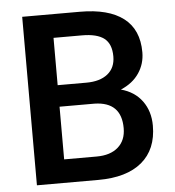

<svg xmlns="http://www.w3.org/2000/svg" viewBox="-51 -759 734 807"><g transform="rotate(-5 315.5 -355.5)"><path d="M72.3 0V-710.9H315.9Q436.5 -710.9 499.5 -662.6Q562.5 -614.3 562.5 -518.6Q562.5 -469.7 536.1 -430.7Q509.8 -391.6 459 -370.1Q516.6 -354.5 548.1 -311.3Q579.6 -268.1 579.6 -207.5Q579.6 -107.4 515.4 -53.7Q451.2 0 331.5 0ZM195.8 -320.8V-98.6H333Q391.1 -98.6 423.8 -127.4Q456.5 -156.2 456.5 -207.5Q456.5 -318.4 343.3 -320.8ZM195.8 -411.6H316.9Q374.5 -411.6 407 -437.7Q439.5 -463.9 439.5 -511.7Q439.5 -564.5 409.4 -587.9Q379.4 -611.3 315.9 -611.3H195.8Z"/></g></svg>

Font: TypoPRO Roboto
Style: Regular
Weight: 500
Designer: Google
Version: Version 2.136; 2016